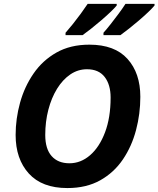

<svg xmlns="http://www.w3.org/2000/svg" viewBox="-20 -954 812 984"><path d="M325.2 9.8Q195.3 9.8 127.7 -64.7Q60.1 -139.2 60.1 -262.2Q60.1 -345.7 82.8 -427.7Q105.5 -509.8 151.9 -577.1Q198.2 -644.5 269.5 -684.8Q340.8 -725.1 438 -725.1Q567.9 -725.1 633.5 -652.1Q699.2 -579.1 699.2 -458Q699.2 -370.6 677.2 -287.4Q655.3 -204.1 609.9 -137Q564.5 -69.8 493.7 -30Q422.9 9.8 325.2 9.8ZM335.9 -117.2Q394 -117.2 441.9 -158.7Q489.7 -200.2 518.3 -275.9Q546.9 -351.6 546.9 -454.1Q546.9 -520 516.4 -559.6Q485.8 -599.1 425.8 -599.1Q379.4 -599.1 340.3 -572.5Q301.3 -545.9 272.5 -499.3Q243.7 -452.6 227.8 -391.6Q211.9 -330.6 211.9 -262.2Q211.9 -190.9 244.6 -154.1Q277.3 -117.2 335.9 -117.2ZM510.3 -773.9V-786.1Q526.9 -804.7 547.1 -830.3Q567.4 -856 587.6 -883.3Q607.9 -910.6 623 -934.1H772V-925.8Q761.2 -912.6 740 -892.3Q718.8 -872.1 692.9 -849.9Q667 -827.6 641.6 -807.6Q616.2 -787.6 597.2 -773.9ZM315.9 -773.9V-786.1Q332.5 -804.7 353 -830.3Q373.5 -856 393.6 -883.3Q413.6 -910.6 429.2 -934.1H578.1V-925.8Q567.4 -912.6 546.1 -892.3Q524.9 -872.1 499 -849.9Q473.1 -827.6 447.8 -807.6Q422.4 -787.6 403.3 -773.9Z"/></svg>

Font: Open Sans
Style: Bold Italic
Weight: 700
Italic angle: -12°
Designer: Monotype Design Team
Foundry: Monotype Imaging Inc.
Version: Version 3.003; ttfautohint (v1.8.4)